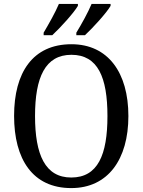

<svg xmlns="http://www.w3.org/2000/svg" viewBox="-20 -951 729 981"><path d="M370 -784V-771H414C456 -810 525 -886 545 -921V-931H448C429 -886 398 -830 370 -784ZM203 -784V-771H247C289 -810 358 -886 378 -921V-931H281C262 -886 230 -830 203 -784ZM344 10C532 10 636 -137 636 -358C636 -580 532 -725 345 -725C147 -725 52 -580 52 -359C52 -137 147 10 344 10ZM344 -44C211 -44 159 -160 159 -358C159 -556 211 -671 345 -671C480 -671 529 -556 529 -358C529 -160 480 -44 344 -44Z"/></svg>

Font: Noto Serif Lao SemiCondensed
Style: Regular
Weight: 400
Width: 4
Designer: Monotype Design Team
Foundry: Monotype Imaging Inc.
Version: Version 2.003